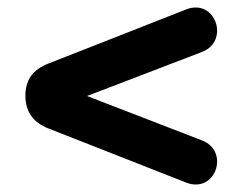

<svg xmlns="http://www.w3.org/2000/svg" viewBox="-20 -544 640 514"><path d="M479 -55C557 -25 596 -139 521 -168L213 -287L521 -405C596 -434 557 -549 479 -519L110 -374C68 -358 48 -330 48 -288C48 -246 68 -216 110 -200Z"/></svg>

Font: Nunito Black
Style: Regular
Weight: 900
Designer: Vernon Adams
Foundry: Vernon Adams
Version: Version 3.602